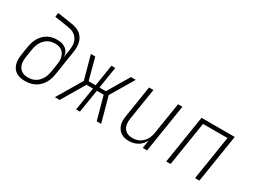

<svg xmlns="http://www.w3.org/2000/svg" viewBox="-54 -1317 2508 1904"><g transform="rotate(30 1200.0 -365.0)"><path d="M253 10Q160 10 118.5 -45Q77 -100 93 -200L108 -295Q124 -395 181.5 -450Q239 -505 328 -505Q396 -505 433 -472.5Q470 -440 469 -384L483 -475Q497 -558 464 -607.5Q431 -657 357 -668L196 -693L203 -740L373 -714Q465 -700 504 -639.5Q543 -579 526 -475L483 -200Q467 -100 406.5 -45Q346 10 253 10ZM261 -35Q329 -35 375 -79Q421 -123 433 -200L448 -295Q460 -370 429.5 -416Q399 -462 328 -462Q261 -462 215.5 -417.5Q170 -373 158 -295L143 -200Q131 -123 162.5 -79Q194 -35 261 -35Z M591 0 759 -283 686 -550H736L802 -304H882L921 -550H965L926 -304H999L1145 -550H1200L1043 -285L1121 0H1070L998 -263H920L878 0H834L876 -263H801L646 0Z M1442 10Q1361 10 1320.5 -42.5Q1280 -95 1294 -183L1352 -550H1402L1345 -190Q1333 -116 1364 -74.5Q1395 -33 1459 -33Q1525 -33 1570.5 -75Q1616 -117 1627 -190L1684 -550H1734L1647 0H1597L1612 -94Q1590 -46 1545.5 -18Q1501 10 1442 10Z M1866 0 1953 -550H2333L2246 0H2196L2276 -505H1996L1916 0Z"/></g></svg>

Font: JetBrains Mono Thin
Style: Italic
Weight: 100
Italic angle: -9°
Monospace: yes
Designer: Philipp Nurullin, Konstantin Bulenkov
Foundry: JetBrains
Version: Version 2.305; ttfautohint (v1.8.4.7-5d5b)